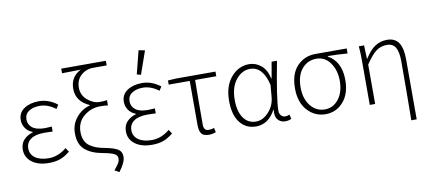

<svg xmlns="http://www.w3.org/2000/svg" viewBox="-80 -1060 3462 1546"><g transform="rotate(-10 1651.5 -287.0)"><path d="M242 12Q155 12 103.5 -27Q52 -66 52 -130Q52 -180 81.5 -210.5Q111 -241 155 -253V-257Q118 -271 97.5 -301Q77 -331 77 -368Q77 -427 125.5 -459.5Q174 -492 247 -492Q326 -492 396 -438L376 -406Q313 -454 246 -454Q193 -454 158 -431Q123 -408 123 -364Q123 -322 156 -296Q189 -270 258 -270Q276 -270 314 -273V-232Q286 -234 244 -234Q173 -234 135 -207Q97 -180 97 -132Q97 -83 137 -54.5Q177 -26 247 -26Q325 -26 393 -83L415 -50Q373 -16 334 -2Q295 12 242 12Z M787 183 750 162Q781 124 790 108Q799 92 799 73Q799 48 774.5 34.5Q750 21 679 8Q590 -8 539 -52Q488 -96 488 -186Q488 -260 533.5 -315Q579 -370 645 -387V-391Q537 -438 537 -542Q537 -641 624 -684Q502 -682 470 -681V-719H835V-681H723Q667 -681 625 -643.5Q583 -606 583 -542Q583 -482 630 -441.5Q677 -401 729 -401Q764 -401 789 -405V-362Q766 -366 726 -366Q651 -366 592.5 -318Q534 -270 534 -189Q534 -149 547.5 -119.5Q561 -90 587 -72.5Q613 -55 640.5 -45.5Q668 -36 706 -29Q779 -15 810 4.5Q841 24 841 66Q841 112 787 183Z M1085 12Q998 12 946.5 -27Q895 -66 895 -130Q895 -180 924.5 -210.5Q954 -241 998 -253V-257Q961 -271 940.5 -301Q920 -331 920 -368Q920 -427 968.5 -459.5Q1017 -492 1090 -492Q1169 -492 1239 -438L1219 -406Q1156 -454 1089 -454Q1036 -454 1001 -431Q966 -408 966 -364Q966 -322 999 -296Q1032 -270 1101 -270Q1119 -270 1157 -273V-232Q1129 -234 1087 -234Q1016 -234 978 -207Q940 -180 940 -132Q940 -83 980 -54.5Q1020 -26 1090 -26Q1168 -26 1236 -83L1258 -50Q1216 -16 1177 -2Q1138 12 1085 12ZM1061 -567 1109 -757 1160 -747 1094 -559Z M1549 12Q1507 12 1489.5 -10Q1472 -32 1472 -82V-442H1300V-476L1367 -480H1689V-442H1516Q1514 -318 1514 -76Q1514 -27 1555 -27Q1573 -27 1599 -35L1607 1Q1578 12 1549 12Z M1936 12Q1854 12 1805 -50Q1756 -112 1756 -228Q1756 -349 1817 -420.5Q1878 -492 1965 -492Q2018 -492 2061.5 -457Q2105 -422 2122 -348H2125L2148 -480H2192Q2133 -174 2133 -80Q2133 -57 2147 -42Q2161 -27 2181 -27Q2196 -27 2216 -35L2224 1Q2200 12 2175 12Q2135 12 2112.5 -16Q2090 -44 2098 -96H2095Q2036 12 1936 12ZM1942 -27Q1999 -27 2046.5 -79.5Q2094 -132 2099 -204L2107 -298Q2071 -453 1966 -453Q1899 -453 1850.5 -392Q1802 -331 1802 -228Q1802 -135 1839 -81Q1876 -27 1942 -27Z M2296 -235Q2296 -355 2356.5 -417.5Q2417 -480 2506 -480H2762V-439Q2664 -446 2601 -446V-442Q2707 -383 2707 -232Q2707 -119 2649 -53.5Q2591 12 2504 12Q2417 12 2356.5 -54Q2296 -120 2296 -235ZM2504 -27Q2573 -27 2617.5 -84Q2662 -141 2662 -234Q2662 -319 2619.5 -380Q2577 -441 2506 -441Q2435 -441 2388.5 -387Q2342 -333 2342 -235Q2342 -142 2388 -84.5Q2434 -27 2504 -27Z M3174 180Q3177 -62 3177 -302Q3177 -379 3155 -415.5Q3133 -452 3085 -452Q3036 -452 2998 -424.5Q2960 -397 2910 -322V0H2866V-358Q2866 -431 2861 -480H2904L2908 -370H2911Q2951 -435 2994.5 -463.5Q3038 -492 3093 -492Q3158 -492 3188 -447Q3218 -402 3218 -308V180Z"/></g></svg>

Font: Toshiba Sans Light
Style: Regular
Weight: 300
Designer: Paul D. Hunt
Foundry: Toshiba Corporation
Version: Version 2.020;PS 2.0;hotconv 1.0.86;makeotf.lib2.5.63406